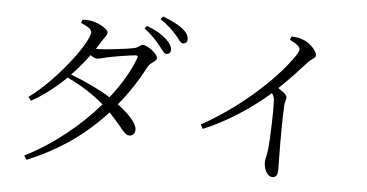

<svg xmlns="http://www.w3.org/2000/svg" viewBox="-56 -921 2093 1094"><g transform="rotate(5 990.0 -374.5)"><path d="M825 -651C846 -626 858 -604 872 -604C887 -605 896 -614 896 -629C895 -650 885 -667 860 -690C835 -713 798 -735 748 -754L735 -738C778 -706 805 -676 825 -651ZM913 -719C935 -695 945 -672 962 -672C976 -673 985 -682 985 -698C985 -719 973 -738 946 -759C920 -778 885 -797 834 -815L821 -799C868 -767 890 -744 913 -719ZM115 43 130 66C316 -10 461 -115 578 -244C655 -166 672 -122 701 -123C722 -123 734 -137 734 -159C733 -197 683 -248 621 -294C679 -364 729 -441 773 -524C786 -549 820 -556 820 -575C820 -601 759 -644 735 -644C718 -644 712 -626 684 -621C657 -615 528 -598 479 -598H469L498 -644C513 -670 527 -679 527 -696C527 -715 477 -744 437 -753C415 -758 396 -758 378 -757L372 -738C407 -723 434 -708 434 -690C434 -632 264 -403 110 -292L126 -271C196 -310 263 -362 323 -421C402 -384 473 -339 534 -286C424 -159 278 -39 115 43ZM341 -440C378 -478 412 -519 442 -560C456 -550 470 -543 479 -543C493 -543 514 -550 535 -555C570 -563 663 -578 698 -581C708 -581 714 -578 708 -565C681 -491 633 -410 570 -330C507 -370 422 -409 341 -440Z M1566 -746C1608 -725 1625 -711 1625 -695C1625 -687 1617 -670 1598 -644C1528 -545 1355 -362 1102 -221L1115 -197C1290 -269 1428 -379 1490 -434C1501 -420 1504 -408 1505 -390C1508 -345 1504 -178 1496 -110C1492 -77 1484 -57 1484 -39C1484 -6 1501 42 1534 42C1555 42 1564 30 1564 -7C1564 -67 1559 -220 1566 -365C1566 -390 1575 -404 1575 -417C1575 -431 1552 -448 1524 -466C1590 -529 1639 -583 1676 -624C1703 -654 1721 -652 1721 -671C1721 -697 1677 -741 1638 -754C1617 -763 1596 -764 1573 -765Z"/></g></svg>

Font: Noto Serif CJK KR
Style: Regular
Weight: 400
Designer: Ryoko NISHIZUKA 西塚涼子 (kana & ideographs); Frank Grießhammer (Latin, Greek & Cyrillic); Wenlong ZHANG 张文龙 (bopomofo); San
Foundry: Adobe
Version: Version 2.001;hotconv 1.1.0;makeotfexe 2.6.0